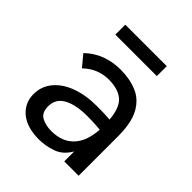

<svg xmlns="http://www.w3.org/2000/svg" viewBox="-181 -739 861 861"><g transform="rotate(45 250.0 -308.0)"><path d="M207 11Q129 11 87 -24.5Q45 -60 45 -116Q45 -165 75.5 -202Q106 -239 160 -259Q214 -279 285 -279Q302 -279 323 -278.5Q344 -278 367 -276Q361 -348 328.5 -374.5Q296 -401 238 -401Q205 -401 174.5 -389Q144 -377 117 -351L73 -404Q108 -438 151.5 -454Q195 -470 243 -470Q303 -470 349 -450.5Q395 -431 421 -383Q447 -335 447 -251V0H356V-63Q330 -18 288.5 -3.5Q247 11 207 11ZM130 -124Q130 -84 155.5 -69.5Q181 -55 219 -55Q286 -55 324.5 -95Q363 -135 368 -213Q327 -217 288 -217Q213 -217 171.5 -194Q130 -171 130 -124ZM116 -564V-627H379V-564Z"/></g></svg>

Font: Inconsolata Medium
Style: Regular
Weight: 500
Monospace: yes
Designer: Raph Levien, Cyreal, Brenton Simpson
Foundry: Raph Levien, Cyreal, Google
Version: Version 3.001; ttfautohint (v1.8.2.53-6de2)